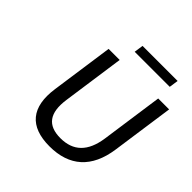

<svg xmlns="http://www.w3.org/2000/svg" viewBox="-228 -1072 1263 1263"><g transform="rotate(45 403.0 -441.0)"><path d="M421.4 9.8C606 9.8 716.3 -88.9 744.1 -282.7L806.2 -718.8H704.6L643.1 -285.6C623 -146 553.2 -79.1 434.1 -79.1C314.9 -79.1 264.6 -146 284.7 -285.6L346.2 -718.8H243.2L181.2 -282.7C153.3 -88.9 236.3 9.8 421.4 9.8ZM704.1 -826.7 713.4 -890.6H387.2L377.9 -826.7Z"/></g></svg>

Font: Winston
Style: Italic
Weight: 400
Italic angle: -8.13011°
Designer: Vernon Adams, Kim Jin-seong, David Berlow, Cristiano Sobral
Foundry: The Winston Project Authors
Version: Version 3.004